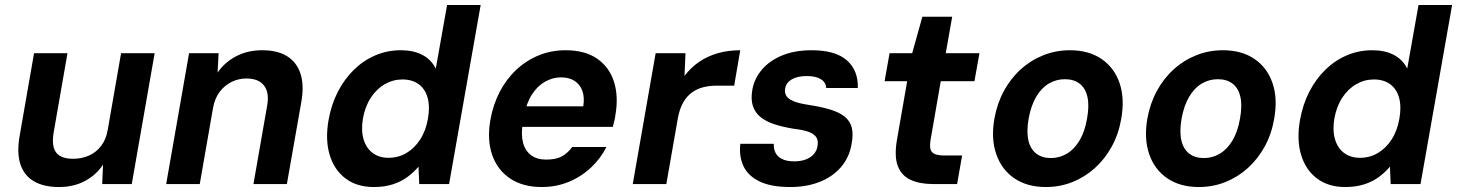

<svg xmlns="http://www.w3.org/2000/svg" viewBox="-20 -740 5859 772"><path d="M216.7 12Q155.8 12 116.3 -11.1Q76.8 -34.2 61.8 -80.2Q46.9 -126.2 59.3 -195.7L116.9 -526H251.3L196.1 -209.4Q186.4 -153.4 205.2 -127.5Q223.9 -101.6 274.4 -101.6Q308.2 -101.6 337.2 -114.3Q366.1 -126.9 386.3 -152.9Q406.6 -179 413.2 -218.1L466.8 -526H601.8L509.8 0H391L394.2 -78.1Q366.8 -36.2 321.4 -12.1Q276 12 216.7 12Z M648.2 0 740.2 -526H859L854.9 -448.3Q883.7 -489.8 929.7 -513.9Q975.6 -538 1035 -538Q1095.9 -538 1134.8 -513.7Q1173.7 -489.3 1188.5 -442.8Q1203.4 -396.4 1191.4 -329.1L1133.5 0H999.1L1054.4 -316.6Q1063.4 -367.9 1041.6 -396.1Q1019.8 -424.4 970.6 -424.4Q939.8 -424.4 911.7 -410.9Q883.6 -397.3 863.7 -371.3Q843.9 -345.3 836.8 -307.3L783.2 0Z M1482.6 12Q1414.9 12 1369.2 -22.5Q1323.4 -57.1 1305.3 -118.1Q1287.2 -179.1 1301.2 -258.1Q1312.2 -319.9 1338.5 -371.1Q1364.8 -422.2 1403.1 -459.6Q1441.3 -497 1489.4 -517.5Q1537.5 -538 1591.7 -538Q1642.6 -538 1678.4 -519.2Q1714.3 -500.3 1732.2 -464.1L1777.7 -720H1912.7L1785.7 0H1665.7L1662.7 -69.9Q1644.3 -47.9 1619.2 -29.1Q1594.2 -10.3 1560.5 0.8Q1526.8 12 1482.6 12ZM1542.3 -105.5Q1581.8 -105.5 1614.3 -124.8Q1646.8 -144 1669.7 -179.5Q1692.6 -215.1 1700.7 -263Q1709.3 -311.5 1699.4 -347.1Q1689.4 -382.6 1663.4 -401.5Q1637.3 -420.5 1597.9 -420.5Q1560.3 -420.5 1527.3 -401.5Q1494.3 -382.6 1471.1 -347.3Q1448 -312.1 1439.3 -263.6Q1431.3 -215.7 1441.9 -179.8Q1452.6 -144 1478.6 -124.8Q1504.7 -105.5 1542.3 -105.5Z M2158 12Q2082.7 12 2031.5 -22Q1980.3 -56 1959 -117.1Q1937.8 -178.2 1951.8 -258.3Q1962.8 -319.7 1989.3 -370.8Q2015.9 -421.9 2056.2 -459.6Q2096.4 -497.2 2146.6 -517.6Q2196.7 -538 2254.2 -538Q2332 -538 2381.1 -504Q2430.2 -470 2448.8 -410.9Q2467.5 -351.9 2454.3 -276.9Q2453.3 -266.9 2450.4 -255.1Q2447.6 -243.3 2444 -229.9H2042.8L2057.3 -312.5H2325.3Q2331 -349.9 2321.1 -375.8Q2311.2 -401.7 2289.4 -415.3Q2267.6 -428.9 2236.1 -428.9Q2202.3 -428.9 2171.6 -411.6Q2140.9 -394.3 2118.9 -360.2Q2096.8 -326.1 2087 -273.7L2082 -244.5Q2074.5 -199.6 2082.9 -166.8Q2091.4 -134.1 2115.2 -116.2Q2139 -98.3 2175.9 -98.3Q2216.6 -98.3 2240.3 -111.9Q2264 -125.4 2280.7 -149H2418.2Q2395.9 -103.9 2357.2 -67.1Q2318.4 -30.3 2267.8 -9.2Q2217.2 12 2158 12Z M2524.2 0 2616.2 -526H2736.2L2732.2 -434.7Q2758 -468.9 2791.8 -491.8Q2825.6 -514.6 2867 -526.3Q2908.5 -538 2956.4 -538L2932 -395.5H2858.9Q2832.4 -395.5 2807.6 -389.2Q2782.8 -383 2762.3 -368.2Q2741.8 -353.5 2727.1 -328Q2712.4 -302.6 2705.5 -264.4L2659.2 0Z M3157.7 12Q3079.7 12 3033.5 -10.7Q2987.2 -33.3 2969.1 -72.7Q2950.9 -112.1 2956.7 -161.9H3091.3Q3090.3 -142.6 3097.9 -126.5Q3105.4 -110.4 3124.2 -100.8Q3143 -91.2 3173.7 -91.2Q3200 -91.2 3219.9 -98.8Q3239.7 -106.4 3251.9 -120.1Q3264.1 -133.8 3266.9 -151.8Q3271.2 -175.4 3261.7 -188.9Q3252.3 -202.4 3230.4 -210.2Q3208.5 -217.9 3174.3 -221.8Q3129 -228.9 3094.4 -240.2Q3059.7 -251.5 3037.7 -269.5Q3015.6 -287.5 3006.9 -314.8Q2998.3 -342.1 3005.3 -380.9Q3013.9 -426.2 3045 -461.8Q3076.1 -497.5 3126.6 -517.7Q3177.1 -538 3243.3 -538Q3339.4 -538 3385.4 -497.2Q3431.3 -456.5 3429.1 -386.2H3302.1Q3300.6 -409.2 3280.4 -421.7Q3260.1 -434.2 3223.9 -434.2Q3185.8 -434.2 3163.3 -420.7Q3140.8 -407.3 3137 -383.9Q3134.2 -368.6 3140.9 -355.9Q3147.7 -343.3 3168.5 -334Q3189.3 -324.7 3228.8 -318.7Q3280.6 -310.8 3317 -299.9Q3353.4 -289 3375.4 -271.8Q3397.3 -254.6 3404.6 -227.5Q3411.8 -200.4 3403.8 -159.4Q3394.2 -105.6 3360.7 -67.3Q3327.3 -28.9 3275.3 -8.5Q3223.3 12 3157.7 12Z M3731.1 0Q3678.5 0 3641.9 -16.6Q3605.2 -33.3 3590.2 -71.8Q3575.2 -110.2 3586.3 -176.6L3627.6 -413.4H3536.8L3556.8 -526H3647.7L3688.7 -672.8H3808.6L3782.7 -526H3918.2L3898.1 -413.4H3762.6L3721.3 -175.4Q3715.7 -141.3 3727.9 -128.1Q3740.1 -114.8 3776.3 -114.8H3848.5L3828.4 0Z M4185 12Q4110.2 12 4058.7 -22.9Q4007.3 -57.8 3985.8 -120.1Q3964.3 -182.3 3978.3 -263Q3989.3 -324.2 4016.6 -374.4Q4043.9 -424.7 4084.3 -461.2Q4124.7 -497.8 4175.2 -517.9Q4225.6 -538 4281.8 -538Q4357.6 -538 4408.8 -503.1Q4460.1 -468.2 4481.4 -406.4Q4502.8 -344.7 4488.4 -263Q4478 -201.8 4450.6 -151.6Q4423.2 -101.3 4382.9 -64.8Q4342.5 -28.2 4292.3 -8.1Q4242.1 12 4185 12ZM4205.2 -104.5Q4240.6 -104.5 4270.2 -122.4Q4299.8 -140.2 4320.8 -175.4Q4341.8 -210.7 4350.8 -263Q4360.5 -315.8 4352.2 -351.1Q4343.9 -386.4 4320.7 -403.9Q4297.6 -421.5 4261.6 -421.5Q4226.6 -421.5 4197 -403.9Q4167.4 -386.4 4146.5 -351.1Q4125.6 -315.8 4115.9 -263Q4106.9 -210.7 4115.1 -175.4Q4123.3 -140.2 4146.7 -122.4Q4170.1 -104.5 4205.2 -104.5Z M4800 12Q4725.2 12 4673.7 -22.9Q4622.3 -57.8 4600.8 -120.1Q4579.3 -182.3 4593.3 -263Q4604.3 -324.2 4631.6 -374.4Q4658.9 -424.7 4699.3 -461.2Q4739.7 -497.8 4790.2 -517.9Q4840.6 -538 4896.8 -538Q4972.6 -538 5023.8 -503.1Q5075.1 -468.2 5096.4 -406.4Q5117.8 -344.7 5103.4 -263Q5093 -201.8 5065.6 -151.6Q5038.2 -101.3 4997.9 -64.8Q4957.5 -28.2 4907.3 -8.1Q4857.1 12 4800 12ZM4820.2 -104.5Q4855.6 -104.5 4885.2 -122.4Q4914.8 -140.2 4935.8 -175.4Q4956.8 -210.7 4965.8 -263Q4975.5 -315.8 4967.2 -351.1Q4958.9 -386.4 4935.7 -403.9Q4912.6 -421.5 4876.6 -421.5Q4841.6 -421.5 4812 -403.9Q4782.4 -386.4 4761.5 -351.1Q4740.6 -315.8 4730.9 -263Q4721.9 -210.7 4730.1 -175.4Q4738.3 -140.2 4761.7 -122.4Q4785.1 -104.5 4820.2 -104.5Z M5388.6 12Q5320.9 12 5275.2 -22.5Q5229.4 -57.1 5211.3 -118.1Q5193.2 -179.1 5207.2 -258.1Q5218.2 -319.9 5244.5 -371.1Q5270.8 -422.2 5309.1 -459.6Q5347.3 -497 5395.4 -517.5Q5443.5 -538 5497.7 -538Q5548.6 -538 5584.4 -519.2Q5620.3 -500.3 5638.2 -464.1L5683.7 -720H5818.7L5691.7 0H5571.7L5568.7 -69.9Q5550.3 -47.9 5525.2 -29.1Q5500.2 -10.3 5466.5 0.8Q5432.8 12 5388.6 12ZM5448.3 -105.5Q5487.8 -105.5 5520.3 -124.8Q5552.8 -144 5575.7 -179.5Q5598.6 -215.1 5606.7 -263Q5615.3 -311.5 5605.4 -347.1Q5595.4 -382.6 5569.4 -401.5Q5543.3 -420.5 5503.9 -420.5Q5466.3 -420.5 5433.3 -401.5Q5400.3 -382.6 5377.1 -347.3Q5354 -312.1 5345.3 -263.6Q5337.3 -215.7 5347.9 -179.8Q5358.6 -144 5384.6 -124.8Q5410.7 -105.5 5448.3 -105.5Z"/></svg>

Font: DM Sans 9pt
Style: Italic
Weight: 400
Italic angle: -10°
Designer: Colophon Foundry, Jonny Pinhorn
Foundry: Colophon Foundry
Version: Version 4.004